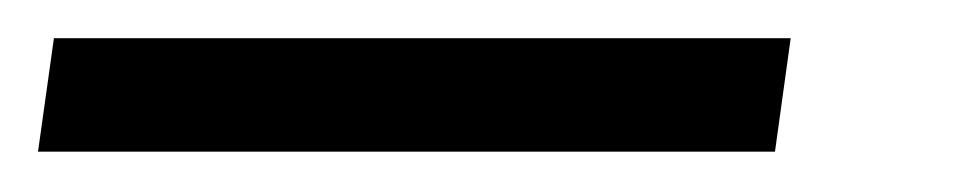

<svg xmlns="http://www.w3.org/2000/svg" viewBox="-33 -3 504 99"><path d="M374.7 16.7 366.6 75.2H-13.4L-5.2 16.7Z"/></svg>

Font: Pathway Extreme 8pt Thin
Style: Italic
Weight: 100
Italic angle: -8°
Designer: Eduardo Rodriguez Tunni
Foundry: Eduardo Rodriguez Tunni
Version: Version 1.000